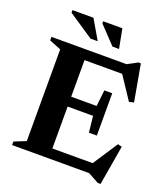

<svg xmlns="http://www.w3.org/2000/svg" viewBox="-159 -970 977 1117"><g transform="rotate(20 330.0 -411.0)"><path d="M34 0V-22L106.5 -51V-619L34 -648V-670H499L560.5 -703H575.5L616 -475.5L587 -468.5L494 -608.5H261V-382H418.5L429.5 -482.5H478.5V-220.5H429.5L418.5 -321H261V-61.5H510.5L611.5 -215.5L637 -209L595 36.5H578L511 0ZM295.5 -738H251L95.5 -842V-858H225.5ZM427.5 -738H387L286 -844.5V-858H404.5Z"/></g></svg>

Font: Newsreader 16pt
Style: Bold
Weight: 700
Designer: Hugues Gentile
Foundry: Production Type
Version: Version 1.003; ttfautohint (v1.8.3)